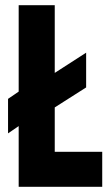

<svg xmlns="http://www.w3.org/2000/svg" viewBox="-20 -720 424 740"><path d="M11 -206V-339L52 -367V-700H191V-439L312 -517V-383L191 -306V-135H374V0H52V-234Z"/></svg>

Font: Georama Condensed
Style: Bold
Weight: 700
Width: 3
Designer: Jean-Baptiste Levee
Foundry: Production Type
Version: Version 1.000